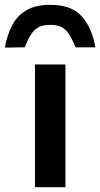

<svg xmlns="http://www.w3.org/2000/svg" viewBox="-75 -775 415 795"><path d="M70 0V-508H196V0ZM133 -755Q222 -755 264 -707Q306 -659 320 -579H238Q224 -613 211 -633Q198 -653 180.5 -662.5Q163 -672 133 -672Q103 -672 85 -662.5Q67 -653 54 -633Q41 -613 27 -579L-55 -578Q-45 -632 -24 -671.5Q-3 -711 35 -733Q73 -755 133 -755Z"/></svg>

Font: REM Medium
Style: Regular
Weight: 500
Designer: Octavio Pardo
Foundry: Ashler Design
Version: Version 1.005;gftools[0.9.28]